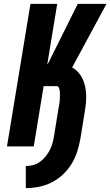

<svg xmlns="http://www.w3.org/2000/svg" viewBox="-20 -755 569 990"><path d="M113 215V101Q132 101 151 96Q170 91 186 79.5Q202 68 215 52Q228 36 237 18Q246 0 251 -18.5Q256 -37 259 -56L283 -204Q285 -211 286 -218.5Q287 -226 287.5 -233Q288 -240 288.5 -247.5Q289 -255 289 -262.5Q289 -270 289 -277Q289 -284 287.5 -291Q286 -298 282.5 -304.5Q279 -311 272 -311H205L154 0H16L137 -735H275L224 -424H226L381 -735H529L352 -407Q379 -392 395.5 -366.5Q412 -341 418.5 -311Q425 -281 424.5 -249Q424 -217 418 -185L394 -37Q388 -4 377.5 28.5Q367 61 348.5 91Q330 121 303 146Q276 171 244.5 186.5Q213 202 179.5 208.5Q146 215 113 215Z"/></svg>

Font: Iosevka Term Curly Hv Obl
Style: Regular
Weight: 900
Italic angle: -9°
Designer: Belleve Invis
Foundry: Belleve Invis
Version: Version 32.3.0